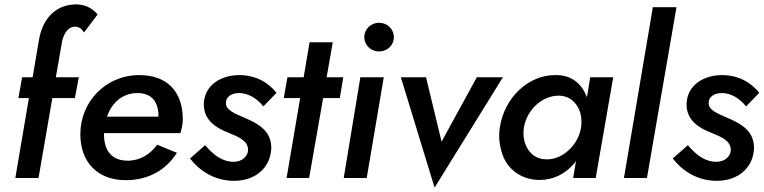

<svg xmlns="http://www.w3.org/2000/svg" viewBox="-20 -813 3488 877"><path d="M81 -460 64 -365H112L50 0H156L219 -365H322L340 -460H235L261 -609C267 -654 288 -691 323 -691C340 -691 353 -682 364 -665L426 -747C405 -771 376 -792 329 -793C233 -793 174 -726 158 -631L129 -460Z M554 10C661 10 740 -39 788 -115L698 -152C667 -109 620 -79 563 -79C512 -79 479 -102 464 -142C458 -159 455 -178 455 -199C455 -201 455 -203 455 -205H804C809 -220 815 -247 815 -268C815 -398 740 -470 617 -470C461 -470 347 -347 347 -200C347 -68 430 10 554 10ZM468 -280 469 -281C491 -345 541 -388 608 -388C673 -388 704 -347 704 -282C704 -281 704 -281 704 -280Z M917 -150 848 -89C888 -37 956 13 1049 13C1147 13 1215 -47 1219 -134C1219 -135 1219 -137 1219 -138C1219 -213 1164 -247 1097 -275C1051 -295 1012 -310 1012 -342C1012 -343 1012 -344 1012 -345C1012 -370 1037 -388 1072 -388C1115 -388 1155 -362 1183 -327L1243 -389C1206 -436 1148 -470 1073 -470C992 -470 915 -427 911 -340C911 -339 911 -337 911 -336C911 -263 968 -228 1025 -206C1070 -188 1113 -170 1113 -128C1113 -99 1085 -74 1048 -74C995 -74 955 -105 917 -150Z M1293 -460 1276 -365H1351L1289 0H1392L1456 -365H1532L1548 -460H1472L1500 -620H1394L1367 -460Z M1644 -643C1644 -607 1674 -578 1711 -578C1750 -578 1779 -607 1779 -643C1779 -680 1750 -709 1711 -709C1674 -709 1644 -680 1644 -643ZM1626 -460 1550 0H1655L1733 -460Z M1811 -460 1965 44 2277 -460H2158L1997 -166L1926 -460Z M2676 -460 2661 -369C2657 -379 2653 -388 2648 -397C2623 -441 2582 -470 2519 -470C2518 -470 2516 -470 2515 -470C2393 -470 2283 -367 2263 -230C2261 -217 2260 -203 2260 -191C2260 -162 2266 -133 2277 -102C2300 -41 2360 9 2445 9C2506 9 2558 -17 2598 -61C2603 -66 2607 -72 2611 -78L2598 0H2701L2781 -460ZM2373 -230C2387 -314 2458 -376 2531 -376C2532 -376 2534 -376 2535 -376C2571 -375 2597 -358 2615 -331C2633 -304 2636 -276 2636 -255C2636 -247 2635 -239 2634 -230C2621 -149 2549 -85 2479 -85C2453 -85 2432 -92 2415 -105C2381 -132 2371 -173 2371 -206C2371 -214 2372 -222 2373 -230Z M2962 -780 2830 0H2935L3070 -780Z M3122 -150 3053 -89C3093 -37 3161 13 3254 13C3352 13 3420 -47 3424 -134C3424 -135 3424 -137 3424 -138C3424 -213 3369 -247 3302 -275C3256 -295 3217 -310 3217 -342C3217 -343 3217 -344 3217 -345C3217 -370 3242 -388 3277 -388C3320 -388 3360 -362 3388 -327L3448 -389C3411 -436 3353 -470 3278 -470C3197 -470 3120 -427 3116 -340C3116 -339 3116 -337 3116 -336C3116 -263 3173 -228 3230 -206C3275 -188 3318 -170 3318 -128C3318 -99 3290 -74 3253 -74C3200 -74 3160 -105 3122 -150Z"/></svg>

Font: Jost Medium
Style: Italic
Weight: 500
Italic angle: -5°
Version: Version 3.710